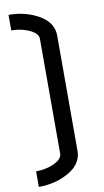

<svg xmlns="http://www.w3.org/2000/svg" viewBox="-105 -902 579 1068"><g transform="rotate(-10 184.5 -368.0)"><path d="M24.4 -854.5Q98.1 -854.5 160.2 -828.6Q271 -782.7 271 -693.4V-43.9Q271 45.4 160.2 91.3Q98.1 117.2 24.4 117.2V29.3Q73.2 29.3 114.3 13.2Q173.3 -10.3 173.3 -43.9V-693.4Q173.3 -727.1 114.3 -750.5Q73.2 -766.6 24.4 -766.6Z"/></g></svg>

Font: Nova Square
Style: Book
Weight: 400
Version: Version 2.000